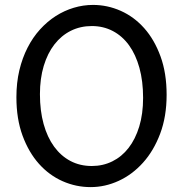

<svg xmlns="http://www.w3.org/2000/svg" viewBox="-20 -745 753 777"><path d="M654.3 -361.3Q654.3 -273.4 628.2 -204.1Q602.1 -134.8 558.8 -86.7Q515.6 -38.6 460.4 -13.2Q405.3 12.2 346.7 12.2Q287.6 12.2 233.4 -11.7Q179.2 -35.6 137.7 -82Q96.2 -128.4 71.3 -196Q46.4 -263.7 46.4 -351.6Q46.4 -410.2 58.3 -460.4Q70.3 -510.7 91.6 -552.2Q112.8 -593.8 142.1 -626Q171.4 -658.2 205.8 -680.2Q240.2 -702.1 278.6 -713.6Q316.9 -725.1 356.4 -725.1Q414.6 -725.1 468.5 -701.2Q522.5 -677.2 563.7 -630.9Q605 -584.5 629.6 -516.8Q654.3 -449.2 654.3 -361.3ZM559.1 -349.1Q559.1 -416.5 544.2 -470.5Q529.3 -524.4 502 -562Q474.6 -599.6 436.3 -619.6Q397.9 -639.6 351.6 -639.6Q305.2 -639.6 266.6 -620.4Q228 -601.1 200.2 -565.2Q172.4 -529.3 157 -478.3Q141.6 -427.2 141.6 -363.8Q141.6 -296.9 156.5 -243.2Q171.4 -189.5 199 -151.6Q226.6 -113.8 265.1 -93.5Q303.7 -73.2 351.6 -73.2Q396.5 -73.2 434.6 -92Q472.7 -110.8 500.2 -146.2Q527.8 -181.6 543.5 -232.9Q559.1 -284.2 559.1 -349.1Z"/></svg>

Font: Andika Am
Style: Regular
Weight: 400
Designer: Victor Gaultney, Annie Olsen, Julie Remington, Don Collingsworth, Eric Hays, Becca Hirsbrunner
Foundry: SIL International
Version: Version 5.000